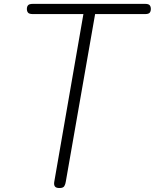

<svg xmlns="http://www.w3.org/2000/svg" viewBox="-20 -948 780 968"><path d="M280 0Q262.5 0 256.8 -8Q251 -16 253.5 -31L400.5 -877H146.5Q127.5 -877 121.5 -884Q115.5 -891 115.5 -903Q115.5 -914.5 121.5 -921.5Q127.5 -928.5 146.5 -928.5H711Q729 -928.5 734.8 -921.5Q740.5 -914.5 740.5 -903Q740.5 -891 734.8 -884Q729 -877 711 -877H459.5L311.5 -31Q310 -20 304.5 -10Q299 0 280 0Z"/></svg>

Font: Edu VIC WA NT Hand
Style: Regular
Weight: 400
Designer: Tina and Corey Anderson, Eben Sorkin, Mirko Velimirovic
Foundry: Google for Education
Version: Version 1.000